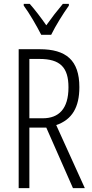

<svg xmlns="http://www.w3.org/2000/svg" viewBox="-20 -967 473 987"><path d="M192 -788H243C266 -835 304 -896 334 -938V-947H303C269 -906 248 -879 218 -837C191 -876 158 -919 133 -947H102V-938C131 -899 168 -835 192 -788ZM184 -714H76V0H131V-311H218L355 0H416L269 -324C351 -352 388 -416 388 -519C388 -658 319 -714 184 -714ZM183 -664C289 -664 332 -621 332 -518C332 -407 282 -359 200 -359H131V-664Z"/></svg>

Font: Noto Sans Kannada ExtraCondensed Light
Style: Regular
Weight: 300
Width: 2
Designer: Jelle Bosma - Monotype Design Team
Foundry: Monotype Imaging Inc.
Version: Version 2.005